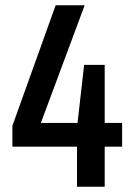

<svg xmlns="http://www.w3.org/2000/svg" viewBox="-20 -708 510 728"><path d="M272 0V-152H27V-231L191 -688H301L135 -242H274L299 -462H377V-242H443V-152H377V0Z"/></svg>

Font: Saira Condensed SemiBold
Style: Regular
Weight: 600
Width: 3
Designer: Hector Gatti with collaboration of the Omnibus-Type team
Foundry: Omnibus-Type
Version: Version 1.100